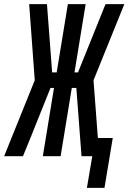

<svg xmlns="http://www.w3.org/2000/svg" viewBox="-56 -755 621 928"><path d="M364 153 390 0H338L313 -330H291L237 0H151L205 -330H188L87 -78L55 0H-36L112 -367L85 -735H171L187 -525L196 -405H218L272 -735H358L304 -405H321L454 -735H545L396 -367L417 -88H489L449 153Z"/></svg>

Font: Iosevka Semibold
Style: Italic
Weight: 600
Italic angle: -9°
Monospace: yes
Designer: Belleve Invis
Foundry: Belleve Invis
Version: Version 32.5.0; ttfautohint (v1.8.4)